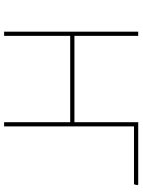

<svg xmlns="http://www.w3.org/2000/svg" viewBox="98 -774 677 912"><g transform="rotate(90 436.0 -318.5)"><path d="M131 0V-637H151V-334H561V-637H857L860 -633L856 -617H581V0H561V-314H151V0Z"/></g></svg>

Font: Alegreya Sans SC Thin
Style: Regular
Weight: 100
Designer: Juan Pablo del Peral
Foundry: Huerta Tipografica
Version: Version 2.007